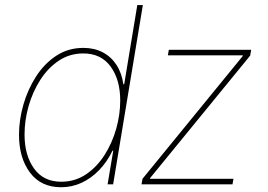

<svg xmlns="http://www.w3.org/2000/svg" viewBox="-20 -748 1086 779"><path d="M228 11.7Q146 11.7 101.6 -47.9Q57.1 -107.4 57.1 -201.2Q57.1 -261.7 75 -323.7Q92.8 -385.7 126.5 -438Q160.2 -490.2 208.5 -522Q256.8 -553.7 318.4 -553.7Q362.3 -553.7 396.5 -535.9Q430.7 -518.1 452.4 -484.9Q474.1 -451.7 480.5 -406.2H483.9L537.1 -727.5H559.6L439 0H416.5L439.5 -136.7H436.5Q414.6 -91.3 382.3 -57.9Q350.1 -24.4 310.8 -6.3Q271.5 11.7 228 11.7ZM228.5 -10.7Q284.7 -10.7 329.1 -40.8Q373.5 -70.8 404.5 -119.6Q435.5 -168.5 451.7 -226.3Q467.8 -284.2 467.8 -339.8Q467.8 -424.3 429 -477.8Q390.1 -531.2 317.9 -531.2Q262.7 -531.2 218.5 -501.7Q174.3 -472.2 143.3 -423.6Q112.3 -375 95.9 -317.1Q79.6 -259.3 79.6 -202.1Q79.6 -118.2 117.9 -64.5Q156.2 -10.7 228.5 -10.7ZM554.2 0 558.1 -22.5 964.8 -520.5 965.3 -523.4H661.1L665 -545.9H999L995.1 -522.5L588.9 -25.4L588.4 -22.5H927.2L923.3 0Z"/></svg>

Font: Inter Thin
Style: Italic
Weight: 250
Italic angle: -9.3988°
Designer: Rasmus Andersson
Foundry: rsms
Version: Version 4.001;git-66647c0bb